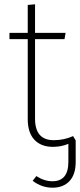

<svg xmlns="http://www.w3.org/2000/svg" viewBox="-20 -673 372 893"><path d="M320 -40 332 -20V80Q332 139 303 169.5Q274 200 224 200Q174 200 132 168L149 146Q186 170 224 170Q298 170 298 80V-4Q265 10 226 10Q171 10 140 -23Q109 -56 109 -119V-491H24V-520H109V-650L143 -653V-520H285L280 -491H143V-121Q143 -21 230 -21Q278 -21 320 -40Z"/></svg>

Font: Fira Sans UltraLight
Style: Regular
Weight: 200
Designer: Carrois Corporate & Edenspiekermann AG
Foundry: Carrois Corporate GbR & Edenspiekermann AG
Version: Version 4.106;PS 004.106;hotconv 1.0.70;makeotf.lib2.5.58329